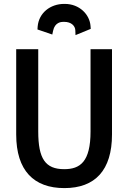

<svg xmlns="http://www.w3.org/2000/svg" viewBox="-20 -952 657 984"><path d="M172 -801 248 -775 252 -794C261 -838 294 -840 304 -840H309C346 -840 365 -819 366 -797L367 -772L445 -804L444 -818C440 -878 387 -932 312 -932H309C238 -932 179 -886 173 -816ZM63 -700V-263C63 -77 154 12 310 12C467 12 554 -79 554 -263V-700H444V-278C444 -122 390 -85 309 -85C212 -85 176 -139 176 -278V-700Z"/></svg>

Font: Mint Spirit No2
Style: Bold
Weight: 700
Designer: HARENDAL Hirwen
Foundry: Arkandis Digital Foundry.
Version: Version 1.004;FFEdit